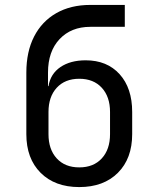

<svg xmlns="http://www.w3.org/2000/svg" viewBox="-20 -750 640 780"><path d="M302 10Q203 10 145 -48Q87 -106 87 -205V-455Q87 -540 118.5 -601.5Q150 -663 208.5 -696.5Q267 -730 347 -730H487V-641H347Q269 -641 222 -591Q175 -541 175 -455V-400H177Q185 -450 225.5 -477.5Q266 -505 328 -505Q415 -505 466 -448.5Q517 -392 517 -295V-205Q517 -106 459 -48Q401 10 302 10ZM302 -70Q360 -70 393.5 -106.5Q427 -143 427 -205V-295Q427 -357 393.5 -393.5Q360 -430 302 -430Q244 -430 210.5 -393.5Q177 -357 177 -295V-205Q177 -143 210.5 -106.5Q244 -70 302 -70Z"/></svg>

Font: JetBrainsMono NF
Style: Regular
Weight: 400
Designer: Philipp Nurullin, Konstantin Bulenkov
Foundry: JetBrains
Version: Version 2.251; ttfautohint (v1.8.3);Nerd Fonts 2.2.2